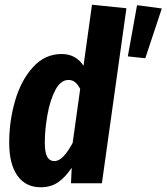

<svg xmlns="http://www.w3.org/2000/svg" viewBox="-20 -777 706 814"><path d="M516 -742 412 0H281L284 -66Q257 -25 226 -4Q195 17 153 17Q89 17 54 -32Q19 -81 19 -172Q19 -265 44.5 -351.5Q70 -438 120.5 -493Q171 -548 241 -548Q302 -548 334 -498L370 -757ZM170 -172Q170 -129 180.5 -111.5Q191 -94 210 -94Q230 -94 249 -114Q268 -134 288 -171L320 -400Q310 -419 298.5 -428.5Q287 -438 270 -438Q237 -438 214.5 -395Q192 -352 181 -289.5Q170 -227 170 -172ZM561 -755 666 -741 596 -530 522 -538Z"/></svg>

Font: Fira Sans Extra Condensed
Style: Bold Italic
Weight: 700
Width: 3
Italic angle: -8°
Designer: Carrois Corporate & Edenspiekermann AG
Foundry: Carrois Corporate GbR & Edenspiekermann AG
Version: Version 4.203